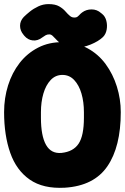

<svg xmlns="http://www.w3.org/2000/svg" viewBox="-20 -895 610 938"><path d="M570 -347Q570 -178 504.5 -82.5Q439 13 297 22Q191 28 125.5 -17.5Q60 -63 30 -148.5Q0 -234 0 -347Q0 -416 19.5 -478Q39 -540 76 -587.5Q113 -635 166.5 -662.5Q220 -690 287 -689Q354 -688 407 -659.5Q460 -631 496 -582Q532 -533 551 -472Q570 -411 570 -347ZM180 -320Q180 -231 205 -187Q230 -143 281 -148Q338 -154 364 -193Q390 -232 390 -320V-347Q390 -397 378 -438Q366 -479 342.5 -504Q319 -529 285 -529Q251 -529 227.5 -504Q204 -479 192 -438Q180 -397 180 -347ZM95 -725Q78 -745 78 -769Q78 -793 96 -812Q108 -824 126 -838.5Q144 -853 167.5 -864Q191 -875 217 -875Q250 -875 269 -864Q288 -853 299.5 -839.5Q311 -826 322.5 -816.5Q334 -807 351 -810Q359 -812 366 -820Q373 -828 381 -834Q401 -849 427.5 -849Q454 -849 474 -831L479 -827Q494 -815 499.5 -793.5Q505 -772 501 -750Q497 -728 483 -714Q461 -693 423 -677.5Q385 -662 351 -662Q317 -662 296 -672Q275 -682 262 -694.5Q249 -707 240 -717Q231 -727 221 -727Q210 -727 202.5 -722.5Q195 -718 185 -711Q164 -695 140 -697.5Q116 -700 99 -720Z"/></svg>

Font: Winky Sans ExtraBold
Style: Regular
Weight: 800
Designer: Simon Atzbach
Foundry: typofactur
Version: Version 1.205